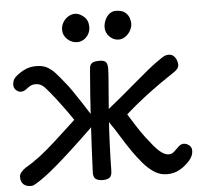

<svg xmlns="http://www.w3.org/2000/svg" viewBox="-54 -832 930 898"><g transform="rotate(-5 410.5 -383.0)"><path d="M695 9Q662 9 634.5 -9Q607 -27 583 -55.5Q559 -84 538 -114Q512 -152 489.5 -189Q467 -226 447 -254Q442 -263 439 -275Q436 -287 439 -299.5Q442 -312 452 -321Q481 -344 514.5 -372Q548 -400 582.5 -429.5Q617 -459 650 -486Q683 -513 712 -532Q723 -540 731.5 -543.5Q740 -547 749 -547Q765 -547 774 -538Q783 -529 787 -517.5Q791 -506 791 -497Q791 -487 785 -479Q779 -471 770 -465Q738 -444 699.5 -417Q661 -390 619 -357.5Q577 -325 533 -286Q547 -264 567 -232Q587 -200 609 -171Q626 -149 642.5 -129Q659 -109 676 -96.5Q693 -84 708 -83Q724 -82 734.5 -91.5Q745 -101 758 -114Q763 -119 770.5 -123Q778 -127 785 -126Q797 -126 809.5 -116Q822 -106 821 -89Q821 -78 816 -66.5Q811 -55 802 -45Q780 -20 753.5 -5.5Q727 9 695 9ZM48 8Q36 7 27 1.5Q18 -4 13 -14Q8 -24 8 -37Q8 -49 16 -59Q24 -69 38 -79Q73 -99 107 -125Q141 -151 183 -189Q225 -227 284 -282Q267 -308 250.5 -330.5Q234 -353 210 -385Q182 -421 162.5 -442.5Q143 -464 120 -464Q104 -464 94.5 -459Q85 -454 71 -443Q65 -439 59.5 -437Q54 -435 46 -435Q36 -435 25 -444.5Q14 -454 14 -470Q14 -478 17 -487.5Q20 -497 29 -506Q46 -522 71 -535Q96 -548 128 -548Q158 -548 178 -537.5Q198 -527 216 -507.5Q234 -488 255 -461Q269 -445 288 -417.5Q307 -390 327 -359Q347 -328 363 -303Q372 -290 371 -272Q370 -254 356 -237Q299 -182 256.5 -143Q214 -104 182.5 -77Q151 -50 127.5 -32.5Q104 -15 83 -2Q73 4 67 6.5Q61 9 48 8ZM394 10Q370 10 359 1Q348 -8 349 -31Q354 -153 361 -273Q368 -393 378 -511Q379 -531 389 -539Q399 -547 425 -547Q442 -547 450 -542Q458 -537 460.5 -528Q463 -519 463 -508Q463 -494 460.5 -461Q458 -428 454 -380Q450 -332 446 -274.5Q442 -217 439.5 -155Q437 -93 436 -31Q436 -8 426 1Q416 10 394 10ZM330 -643Q304 -643 284 -661.5Q264 -680 264 -706Q264 -725 273.5 -741Q283 -757 298.5 -766.5Q314 -776 330 -776Q350 -776 371 -758.5Q392 -741 392 -709Q392 -691 383.5 -676Q375 -661 361 -652Q347 -643 330 -643ZM524 -638Q500 -638 481.5 -656.5Q463 -675 463 -700Q463 -716 470 -733Q477 -750 490.5 -761.5Q504 -773 521 -773Q551 -773 565.5 -760.5Q580 -748 584.5 -733Q589 -718 589 -709Q589 -692 580 -675.5Q571 -659 556 -648.5Q541 -638 524 -638Z"/></g></svg>

Font: Playpen Sans
Style: Regular
Weight: 400
Designer: Laura Meseguer, Veronika Burian, José Scaglione, Kostas Bartsokas, Vera Evstafieva, Tom Grace, Yorlmar Campos
Foundry: TypeTogether
Version: Version 2.000